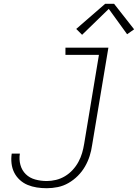

<svg xmlns="http://www.w3.org/2000/svg" viewBox="-20 -987 729 1015"><path d="M227 8Q200 8 174.5 4Q149 0 126 -9.5Q103 -19 84.5 -36Q66 -53 55 -75Q44 -97 41 -123Q38 -149 42 -175H85Q80 -144 88 -115Q96 -86 116.5 -66Q137 -46 166.5 -38Q196 -30 227 -30Q251 -30 276 -36Q301 -42 323.5 -55.5Q346 -69 364 -88.5Q382 -108 394.5 -131Q407 -154 414 -178Q421 -202 425 -227L503 -697H326V-735H553L467 -220Q463 -191 454 -162.5Q445 -134 429.5 -107Q414 -80 391.5 -57.5Q369 -35 342 -19.5Q315 -4 285.5 2Q256 8 227 8ZM414 -803 383 -834 536 -967H583L689 -832L652 -806L555 -940Z"/></svg>

Font: Iosevka SS04 XLt Ex Obl
Style: Regular
Weight: 200
Width: 7
Italic angle: -9°
Monospace: yes
Designer: Belleve Invis
Foundry: Belleve Invis
Version: Version 19.0.0; ttfautohint (v1.8.4)